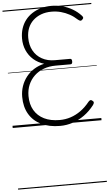

<svg xmlns="http://www.w3.org/2000/svg" viewBox="-92 -1134 998 1753"><g transform="rotate(-5 407.0 -257.5)"><path d="M433 19Q334 19 261.5 -16Q189 -51 150 -117Q111 -183 111 -275Q111 -327 127 -373.5Q143 -420 173 -458Q203 -496 245 -522Q287 -548 337 -559Q281 -576 240.5 -611.5Q200 -647 178 -697Q156 -747 156 -806Q156 -855 169.5 -897Q183 -939 208.5 -972.5Q234 -1006 270.5 -1030Q307 -1054 352 -1067Q397 -1080 448 -1080Q500 -1080 549 -1067Q598 -1054 641.5 -1028.5Q685 -1003 718 -967Q727 -958 728.5 -949Q730 -940 718 -929Q709 -920 700 -922Q691 -924 679 -934Q647 -964 609.5 -984.5Q572 -1005 531 -1016Q490 -1027 445 -1027Q392 -1027 349.5 -1011Q307 -995 276 -966Q245 -937 229 -897Q213 -857 213 -808Q213 -741 240.5 -690.5Q268 -640 319 -611.5Q370 -583 437 -583H577Q585 -583 589.5 -577.5Q594 -572 594 -558Q594 -545 589.5 -539Q585 -533 577 -533H440Q380 -533 330.5 -514.5Q281 -496 245 -462Q209 -428 189 -381.5Q169 -335 169 -278Q169 -202 201 -147.5Q233 -93 292 -64Q351 -35 434 -35Q487 -35 535.5 -51Q584 -67 628 -98.5Q672 -130 711 -179Q721 -190 729 -191.5Q737 -193 746 -185Q758 -177 758 -167.5Q758 -158 748 -144Q707 -91 657 -55Q607 -19 550.5 0Q494 19 433 19ZM0 555H814V565H0ZM0 -20H814V0H0ZM0 -505H814V-500H0ZM0 -1075H814V-1065H0Z"/></g></svg>

Font: Playwrite AR Guides
Style: Regular
Weight: 400
Designer: Veronika Burian, José Scaglione
Foundry: TypeTogether
Version: Version 1.003